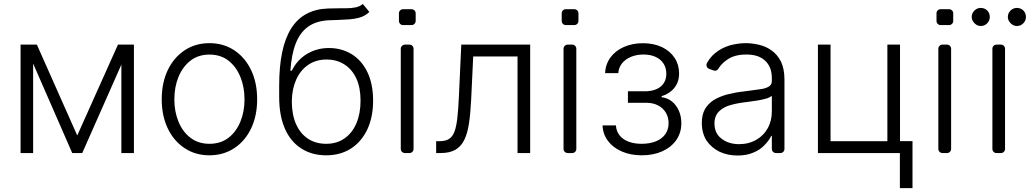

<svg xmlns="http://www.w3.org/2000/svg" viewBox="-20 -770 5182 966"><path d="M165.5 -545.5 368.6 -88.4 573.5 -545.5H653.8V0H590.6V-445L393.8 0H343.4L146.7 -450.3V0H83.5V-545.5Z M909.1 -24.5Q854.4 -60.4 824.2 -123.6Q793.7 -187.5 793.7 -270.2Q793.7 -353.7 824.2 -417.6Q854.8 -481.2 909.1 -517Q963.1 -552.9 1034.1 -552.9Q1104 -552.9 1158.7 -517Q1212.7 -481.2 1243.3 -417.6Q1273.8 -353.7 1273.8 -270.2Q1273.8 -187.5 1243.3 -123.6Q1213.1 -60.4 1158.7 -24.5Q1104 11.4 1033.7 11.4Q963.1 11.4 909.1 -24.5ZM877.8 -158.4Q898.8 -106.9 937.9 -77.1Q977.6 -46.5 1033.7 -46.5Q1090.2 -46.5 1130 -77.1Q1168.7 -107.2 1189.6 -158.4Q1210.2 -208.5 1210.2 -270.2Q1210.2 -331.7 1189.6 -382.5Q1169 -433.6 1130 -464.5Q1090.6 -495.4 1033.7 -495.4Q977.3 -495.4 937.9 -464.5Q898.8 -433.9 877.8 -382.5Q857.2 -331.7 857.2 -270.2Q857.2 -208.5 877.8 -158.4Z M1496.8 -22.4Q1442.5 -56.5 1413.5 -122.3Q1384.6 -188.2 1384.6 -282.7V-339.8Q1384.6 -531.2 1445.1 -627.1Q1505.7 -723 1630.7 -727.3Q1661.2 -728.3 1687.1 -728.3H1704.2H1716.3Q1747.9 -728.3 1769 -732.8Q1790.1 -737.2 1805.4 -750L1838.4 -709.9Q1816.4 -688.6 1785.2 -680.4Q1763.5 -674.7 1739.7 -672.8Q1715.9 -670.8 1675.1 -669.4Q1647.4 -668.7 1633.5 -668Q1570.7 -664.8 1529.5 -635.3Q1489.3 -606.2 1467.9 -551.1Q1446.4 -496.1 1441.1 -414.4H1448.2Q1475.1 -469.1 1524.7 -498.8Q1574.2 -528.4 1635.3 -528.4Q1697.8 -528.4 1748.6 -497.9Q1800.1 -466.3 1828.7 -406.6Q1857.2 -346.9 1857.2 -263.8Q1857.2 -180.4 1827.8 -118.3Q1797.9 -55.8 1745 -22.2Q1692.1 11.4 1621.4 11.4Q1549.4 11.4 1496.8 -22.4ZM1621.4 -46.5Q1674.4 -46.5 1713.1 -73.5Q1751.8 -100.1 1772.9 -149.3Q1794 -198.5 1794 -263.8Q1794 -329.2 1772.7 -375.4Q1751.1 -421.5 1712.5 -446Q1674 -470.5 1622.9 -470.5Q1569.6 -470.5 1530.4 -443.5Q1491.1 -416.5 1470 -369Q1448.9 -321.4 1448.2 -260.3Q1448.2 -194.6 1469.1 -146.5Q1490.1 -98.4 1529.1 -72.4Q1568.2 -46.5 1621.4 -46.5Z M1996.4 -20.6V-524.5Q1996.4 -533.4 2002.7 -539.4Q2008.9 -545.5 2017.4 -545.5H2040.1Q2048.7 -545.5 2054.7 -539.4Q2060.7 -533.4 2060.7 -524.5V-20.6Q2060.7 -12.1 2054.7 -6Q2048.7 0 2040.1 0H2017.4Q2008.9 0 2002.7 -6Q1996.4 -12.1 1996.4 -20.6ZM1987.2 -703.1Q1987.2 -711.6 1993.3 -717.7Q1999.3 -723.7 2007.8 -723.7H2050.4Q2058.9 -723.7 2065.2 -717.7Q2071.4 -711.6 2071.4 -703.1V-664.8Q2071.4 -655.9 2065.2 -649.9Q2058.9 -643.8 2050.4 -643.8H2007.8Q1999.3 -643.8 1993.3 -649.9Q1987.2 -655.9 1987.2 -664.8Z M2266.3 -107.2Q2275.9 -132.1 2280.9 -175.4Q2285.9 -218.8 2289.1 -290.1L2300.8 -545.5H2647.4V0H2583.8V-485.8H2360.8L2350.5 -268.8Q2346.9 -197.1 2339.5 -148.4Q2332 -99.8 2316.8 -67.8Q2300.4 -33.4 2271.5 -16.7Q2242.5 0 2197.1 0H2174.4V-59.7H2191.4Q2220.9 -59.7 2238.8 -70.7Q2256.7 -81.7 2266.3 -107.2Z M2815.3 -20.6V-524.5Q2815.3 -533.4 2821.6 -539.4Q2827.8 -545.5 2836.3 -545.5H2859Q2867.5 -545.5 2873.6 -539.4Q2879.6 -533.4 2879.6 -524.5V-20.6Q2879.6 -12.1 2873.6 -6Q2867.5 0 2859 0H2836.3Q2827.8 0 2821.6 -6Q2815.3 -12.1 2815.3 -20.6ZM2806.1 -703.1Q2806.1 -711.6 2812.1 -717.7Q2818.2 -723.7 2826.7 -723.7H2869.3Q2877.8 -723.7 2884.1 -717.7Q2890.3 -711.6 2890.3 -703.1V-664.8Q2890.3 -655.9 2884.1 -649.9Q2877.8 -643.8 2869.3 -643.8H2826.7Q2818.2 -643.8 2812.1 -649.9Q2806.1 -655.9 2806.1 -664.8Z M3108.7 -7.8Q3064.3 -27 3038.7 -61.1Q3013.1 -95.2 3011.7 -139.2H3078.8Q3080.6 -110.4 3096.9 -89.5Q3113.3 -68.5 3141.9 -57.5Q3170.5 -46.5 3208.1 -46.5Q3247.9 -46.5 3278.6 -58.4Q3309.3 -70.3 3326.5 -93.8Q3343.8 -117.2 3343.8 -150.2Q3343.8 -180.4 3329.7 -203.7Q3315.7 -226.9 3290.8 -239.7Q3266 -252.5 3234.4 -252.8H3139.2V-310.7H3233.3Q3281.2 -313.6 3306.8 -336.8Q3332.4 -360.1 3332.4 -399.1Q3332.4 -428.3 3318.4 -450.1Q3304.3 -471.9 3278.4 -483.8Q3252.5 -495.7 3217.7 -495.7Q3182.5 -495.7 3154.1 -483.8Q3125.7 -471.9 3109 -450.6Q3092.3 -429.3 3090.9 -402H3024.5Q3026.3 -446.4 3051.1 -480.5Q3076 -514.6 3118.6 -533.6Q3161.2 -552.6 3214.8 -552.6Q3269.5 -552.6 3311.1 -532.7Q3351.9 -512.8 3374.3 -478.5Q3396.7 -444.2 3396.7 -400.9Q3396.7 -357.6 3372.9 -327.9Q3349.1 -298.3 3308.9 -286.2V-280.9Q3337.7 -277.7 3360.3 -259.8Q3382.8 -241.8 3395.4 -213.2Q3408 -184.7 3408 -150.2Q3408 -102.3 3382.8 -65.7Q3357.2 -29.1 3312.3 -8.9Q3267.4 11.4 3209.2 11.4Q3153.1 11.4 3108.7 -7.8Z M3600.5 -6.4Q3559.3 -27 3534.8 -62.5Q3511 -100.5 3511 -152Q3511 -192.1 3526.6 -220.5Q3541.2 -246.4 3570.3 -266.3Q3598.7 -283.4 3636.7 -294.4Q3686.8 -306.5 3720.9 -309.7L3762.1 -315.3Q3794.4 -319.6 3799 -320.3Q3829.9 -323.5 3846.9 -333.8Q3863.3 -342.3 3863.3 -362.9V-376.4Q3863.3 -433.2 3830.3 -463.8Q3797.9 -495.7 3735.4 -495.7Q3675.1 -495.7 3638.8 -469.8Q3609 -449.6 3594.1 -424Q3591.6 -419.4 3586.8 -416.7Q3582 -414.1 3577.1 -414.1Q3573.5 -414.1 3569.2 -415.8L3548.3 -423.3Q3541.9 -425.4 3538.2 -430.8Q3534.4 -436.1 3534.4 -442.8Q3534.4 -448.5 3536.9 -453.1Q3554.7 -484 3577.4 -502.1Q3608.3 -528.4 3651.3 -541.5Q3692.5 -552.9 3733.3 -552.9Q3763.5 -552.9 3799 -544.7Q3834.9 -535.9 3861.2 -516.7Q3889.9 -497.2 3909.1 -460.6Q3926.8 -423.3 3926.8 -370V-21Q3926.8 -12.1 3920.8 -6Q3914.8 0 3905.9 0H3884.2Q3875.7 0 3869.5 -6Q3863.3 -12.1 3863.3 -21V-86.3H3860.4Q3847.3 -60.7 3826 -39.4Q3804.3 -16 3769.9 -2.1Q3737.2 12.4 3690.7 12.4Q3641.3 12.4 3600.5 -6.4ZM3609.7 -72.8Q3645.2 -44.7 3699.2 -44.7Q3747.2 -44.7 3786.6 -67.5Q3823.2 -88.8 3843.8 -126.8Q3863.3 -163.4 3863.3 -209.2V-288Q3858.7 -283 3840.6 -275.6Q3820.3 -269.9 3802.2 -266.3L3787.3 -263.8Q3771.7 -261 3759.6 -259.9L3748.9 -258.2Q3726.2 -255 3720.9 -254.6Q3679.3 -249.3 3642 -237.2Q3610.4 -224.8 3592 -203.8Q3574.6 -181.5 3574.6 -149.9Q3574.6 -99.1 3609.7 -72.8Z M4095.2 0V-545.5H4158.7V-59.7H4444.6V-545.5H4508.2V-60H4571V176.5H4507.5V0Z M4701 -20.6V-524.5Q4701 -533.4 4707.2 -539.4Q4713.4 -545.5 4721.9 -545.5H4744.7Q4753.2 -545.5 4759.2 -539.4Q4765.3 -533.4 4765.3 -524.5V-20.6Q4765.3 -12.1 4759.2 -6Q4753.2 0 4744.7 0H4721.9Q4713.4 0 4707.2 -6Q4701 -12.1 4701 -20.6ZM4691.8 -703.1Q4691.8 -711.6 4697.8 -717.7Q4703.8 -723.7 4712.4 -723.7H4755Q4763.5 -723.7 4769.7 -717.7Q4775.9 -711.6 4775.9 -703.1V-664.8Q4775.9 -655.9 4769.7 -649.9Q4763.5 -643.8 4755 -643.8H4712.4Q4703.8 -643.8 4697.8 -649.9Q4691.8 -655.9 4691.8 -664.8Z M4973 -21V-524.9Q4973 -533.4 4979 -539.4Q4985.1 -545.5 4993.6 -545.5H5016Q5024.5 -545.5 5030.5 -539.4Q5036.6 -533.4 5036.6 -524.9V-21Q5036.6 -12.1 5030.5 -6Q5024.5 0 5016 0H4993.6Q4985.1 0 4979 -6Q4973 -12.1 4973 -21ZM4914.4 -730.1Q4933.9 -730.1 4946.9 -717.2Q4959.9 -704.2 4959.9 -684.7Q4959.9 -672.6 4953.8 -662.1Q4947.8 -651.6 4937.5 -645.4Q4927.2 -639.2 4914.4 -639.2Q4902.7 -639.2 4892.2 -645.6Q4881.7 -652 4875.4 -662.5Q4869 -672.9 4869 -684.7Q4869 -697.4 4875.2 -707.7Q4881.4 -718 4891.9 -724.1Q4902.3 -730.1 4914.4 -730.1ZM5096.2 -730.1Q5115.8 -730.1 5128.7 -717.2Q5141.7 -704.2 5141.7 -684.7Q5141.7 -672.6 5135.7 -662.1Q5129.6 -651.6 5119.3 -645.4Q5109 -639.2 5096.2 -639.2Q5084.5 -639.2 5074 -645.6Q5063.6 -652 5057.2 -662.5Q5050.8 -672.9 5050.8 -684.7Q5050.8 -697.4 5057 -707.7Q5063.2 -718 5073.7 -724.1Q5084.2 -730.1 5096.2 -730.1Z"/></svg>

Font: DeltaSans Light
Style: Regular
Weight: 300
Designer: Rasmus Andersson
Foundry: rsms
Version: Version 3.012